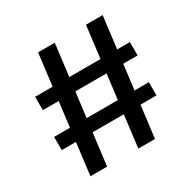

<svg xmlns="http://www.w3.org/2000/svg" viewBox="-156 -854 1005 1007"><g transform="rotate(-30 346.5 -350.0)"><path d="M556 -425 537 -274H624V-194H527L503 0H402L426 -194H237L213 0H112L136 -194H50V-274H146L165 -425H69V-506H175L199 -700H300L276 -506H465L489 -700H590L566 -506H643V-425ZM455 -425H266L247 -274H436Z"/></g></svg>

Font: Sarabun Medium
Style: Regular
Weight: 500
Designer: Suppakit Chalermlarp | Katatrad Co.,Ltd.
Foundry: Cadson Demak Co.,Ltd.
Version: Version 1.000; ttfautohint (v1.6)